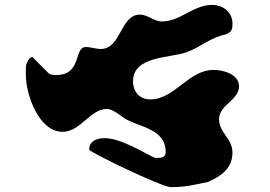

<svg xmlns="http://www.w3.org/2000/svg" viewBox="-20 -694 1108 788"><path d="M346 -80C346 -70 644 74 681 74C736 74 766 67 833 53C888 29 934 -3 934 -68C934 -126 879 -149 879 -205C879 -264 961 -282 961 -340C961 -389 897 -407 857 -407C752 -407 698 -286 596 -286C554 -286 526 -317 526 -360C526 -466 680 -455 747 -480C808 -503 839 -538 907 -553C934 -564 934 -577 934 -598C934 -644 895 -674 850 -674C775 -674 719 -606 645 -606C611 -606 587 -634 554 -634C474 -634 477 -493 394 -493C373 -493 353 -501 332 -501C282 -501 318 -386 210 -386C201 -386 186 -387 180 -393L113 -460C112 -461 103 -457 100 -453C97 -450 88 -431 87 -427C86 -421 86 -393 86 -387C86 -308 138 -153 237 -153C311 -153 349 -247 420 -247C443 -247 480 -215 493 -207C551 -172 660 -166 660 -70C660 -50 645 -46 630 -46C627 -46 616 -46 613 -47C569 -68 475 -127 410 -127C377 -127 346 -115 346 -80Z"/></svg>

Font: CISF Camouflage Kit
Style: Ste
Weight: 400
Designer: Robert Jablonski, Jasper
Foundry: Cannot Into Space Fonts
Version: Version 1.27